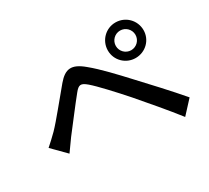

<svg xmlns="http://www.w3.org/2000/svg" viewBox="-138 -961 1277 1171"><g transform="rotate(-30 500.0 -375.0)"><path d="M712 -605C712 -643 743 -674 781 -674C819 -674 850 -643 850 -605C850 -567 819 -536 781 -536C743 -536 712 -567 712 -605ZM656 -605C656 -536 712 -481 781 -481C851 -481 907 -536 907 -605C907 -675 851 -731 781 -731C712 -731 656 -675 656 -605ZM46 -272 139 -178C155 -201 178 -233 199 -262C242 -317 321 -422 366 -477C397 -516 413 -516 451 -484C492 -449 576 -358 642 -283C704 -211 795 -105 862 -19L945 -109C873 -194 769 -305 702 -377C639 -445 560 -530 496 -582C420 -646 373 -639 317 -573C251 -495 168 -390 122 -343C93 -315 73 -295 46 -272Z"/></g></svg>

Font: Noto Sans CJK KR Medium
Style: Regular
Weight: 500
Designer: Ryoko NISHIZUKA (kana & ideographs); Paul D. Hunt (Latin, Greek & Cyrillic); Wenlong ZHANG (bopomofo); Sandoll Communica
Foundry: Adobe Systems Incorporated
Version: Version 1.004;PS 1.004;hotconv 1.0.82;makeotf.lib2.5.63406